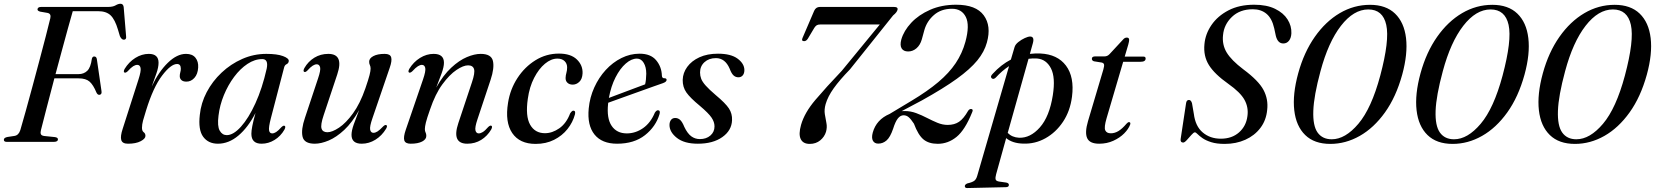

<svg xmlns="http://www.w3.org/2000/svg" viewBox="-20 -736 8585 996"><path d="M174.5 -687.5Q175.5 -700 193.5 -700H539.5Q565.5 -700 579.5 -708.2Q593.5 -716.5 605 -716.5Q619 -716.5 621.5 -700L634 -549.5Q637 -531 623.5 -530Q611 -529 602 -548.5L592 -582Q576.5 -634.5 554 -656.2Q531.5 -678 488.5 -678H357.5Q346.5 -640.5 332 -587.5Q317.5 -534.5 301 -473.8Q284.5 -413 268 -351.5H387.5Q415 -351.5 432.8 -368.8Q450.5 -386 456.5 -431Q459.5 -443 468.5 -443Q480.5 -443 482.5 -428.5L506.5 -263.5Q509.5 -245.5 495.5 -244Q486 -243.5 480 -256.5Q464 -295.5 444.8 -312.5Q425.5 -329.5 388 -329.5H262Q240 -246 221.2 -173.5Q202.5 -101 192.5 -61.5Q189 -49 191.8 -40.8Q194.5 -32.5 209.5 -30.5L263.5 -25Q280.5 -23 280.5 -13.5Q280.5 0 258.5 0H15.5Q-0.5 0 0 -11.5Q0.5 -22 19 -25.5L55.5 -31Q77 -34.5 85.5 -61.5Q97 -100.5 113.5 -159.8Q130 -219 148.5 -287.8Q167 -356.5 185 -424.2Q203 -492 217.8 -549Q232.5 -606 241 -641.5Q246.5 -665 226.5 -669L189 -675.5Q174 -679.5 174.5 -687.5Z M626 -359.5Q618.5 -363.5 626.5 -378.5Q648.5 -414.5 682 -435.5Q715.5 -456.5 752 -456.5Q802.5 -456.5 802.5 -410.5Q802.5 -387 791.5 -355.5Q780.5 -324 767 -287Q803 -364 850.5 -410.2Q898 -456.5 945 -456.5Q978 -456.5 994 -436.5Q1010 -416.5 1008 -385.5Q1006 -351.5 988.5 -332Q971 -312.5 947 -312.5Q930 -312.5 921.2 -320.5Q912.5 -328.5 912.5 -341Q912.5 -351 915.2 -360.5Q918 -370 918 -379.5Q918 -404 898.5 -404Q866.5 -404 820.8 -343.8Q775 -283.5 738 -164Q727.5 -131.5 722 -110.5Q716.5 -89.5 716.5 -73Q716.5 -56.5 725.5 -50Q734.5 -43.5 734.5 -31Q734.5 -16.5 709.8 -3.5Q685 9.5 644 9.5Q614.5 9.5 609 -9.8Q603.5 -29 616.5 -68L698.5 -324Q712.5 -367.5 709.2 -383.5Q706 -399.5 692 -399.5Q682.5 -399.5 671 -392.5Q659.5 -385.5 642 -366Q632 -357 626 -359.5Z M1385 -122Q1373 -75.5 1375.8 -59.8Q1378.5 -44 1392 -44Q1401.5 -44 1412.5 -51Q1423.5 -58 1440 -76.5Q1450 -86 1456 -83.5Q1464 -80 1455.5 -63.5Q1436 -29.5 1404.2 -10Q1372.5 9.5 1337 9.5Q1284 9.5 1284 -42Q1284 -57.5 1288.8 -82.2Q1293.5 -107 1305.5 -150Q1266.5 -74.5 1216.5 -32.5Q1166.5 9.5 1110.5 9.5Q1060.5 9.5 1034 -26.5Q1007.5 -62.5 1016.5 -140Q1022.5 -201 1052.2 -257.8Q1082 -314.5 1129.5 -359.2Q1177 -404 1236.5 -430.2Q1296 -456.5 1361.5 -456.5Q1417.5 -456.5 1448.2 -445Q1479 -433.5 1478 -419.5Q1477 -408 1467 -403.2Q1457 -398.5 1454 -386.5ZM1113.5 -136Q1106.5 -81.5 1119.8 -58.2Q1133 -35 1156.5 -35Q1190.5 -35 1230 -78.8Q1269.5 -122.5 1305 -200.2Q1340.5 -278 1363.5 -380Q1373.5 -429.5 1340.5 -429.5Q1301.5 -429.5 1263.8 -404.5Q1226 -379.5 1194.5 -337.2Q1163 -295 1141.5 -242.8Q1120 -190.5 1113.5 -136Z M1984 -87Q1991.5 -83.5 1983 -68.5Q1961 -32 1927.5 -11.2Q1894 9.5 1856.5 9.5Q1803.5 9.5 1803.5 -36.5Q1803.5 -58 1815.2 -91Q1827 -124 1843 -165Q1807 -100.5 1766 -62.2Q1725 -24 1685.2 -7.2Q1645.5 9.5 1613 9.5Q1558 9.5 1549.5 -27Q1541 -63.5 1562 -125L1630 -329.5Q1644.5 -372 1640.5 -387.2Q1636.5 -402.5 1623 -402.5Q1614 -402.5 1602.5 -395.5Q1591 -388.5 1574.5 -370Q1564.5 -360 1558.5 -363Q1550.5 -366.5 1559 -383Q1578.5 -417 1610.8 -436.8Q1643 -456.5 1683 -456.5Q1765 -456.5 1729.5 -350L1659 -138.5Q1642 -88 1648 -69Q1654 -50 1678.5 -50Q1703 -50 1738.8 -73.8Q1774.5 -97.5 1811.2 -148Q1848 -198.5 1875.5 -278Q1891.5 -324.5 1897 -346.5Q1902.5 -368.5 1902.5 -380Q1902.5 -391 1898.8 -398.2Q1895 -405.5 1895 -416Q1895 -433.5 1916.8 -445Q1938.5 -456.5 1975.5 -456.5Q2004 -456.5 2009.2 -438.8Q2014.5 -421 2001.5 -384L1912 -122.5Q1897 -79.5 1900.2 -63.2Q1903.5 -47 1917.5 -47Q1927 -47 1938.5 -54.2Q1950 -61.5 1968 -80.5Q1978 -90 1984 -87Z M2102.5 -359.5Q2095 -363 2103 -378.5Q2125 -414.5 2158.8 -435.5Q2192.5 -456.5 2229.5 -456.5Q2283 -456.5 2283 -410.5Q2283 -389 2271 -355.8Q2259 -322.5 2243 -282Q2279.5 -346.5 2320.8 -384.8Q2362 -423 2401.8 -439.8Q2441.5 -456.5 2473.5 -456.5Q2528.5 -456.5 2537 -420Q2545.5 -383.5 2525 -322L2457 -117.5Q2442.5 -74.5 2446.5 -59.2Q2450.5 -44 2463.5 -44Q2473 -44 2484.5 -51Q2496 -58 2512.5 -77Q2522.5 -86.5 2528.5 -84Q2536.5 -80.5 2528 -64Q2508 -30 2476 -10.2Q2444 9.5 2404 9.5Q2322 9.5 2357.5 -97L2428 -308.5Q2445 -358.5 2439 -377.8Q2433 -397 2408 -397Q2383.5 -397 2347.8 -373Q2312 -349 2275 -298.8Q2238 -248.5 2211 -168.5Q2194.5 -122 2189.2 -100.2Q2184 -78.5 2184 -66.5Q2184 -55.5 2187.8 -48.5Q2191.5 -41.5 2191.5 -31Q2191.5 -13 2169.8 -1.8Q2148 9.5 2110.5 9.5Q2082.5 9.5 2077.2 -8Q2072 -25.5 2085 -63L2174.5 -324Q2189.5 -367.5 2186 -383.5Q2182.5 -399.5 2168.5 -399.5Q2159.5 -399.5 2148 -392.5Q2136.5 -385.5 2118.5 -366Q2108.5 -357 2102.5 -359.5Z M2871.5 -432Q2839 -432 2807 -405.5Q2775 -379 2750.8 -332Q2726.5 -285 2718 -223.5Q2705 -133.5 2730 -89.2Q2755 -45 2807 -45Q2845 -45 2881.5 -70.5Q2918 -96 2937.5 -147.5Q2947.5 -162.5 2954.5 -162Q2967 -161.5 2962.5 -142.5Q2951.5 -101.5 2924 -66.8Q2896.5 -32 2854.5 -10.8Q2812.5 10.5 2758.5 10.5Q2675.5 10.5 2637.2 -45.8Q2599 -102 2615.5 -203Q2626.5 -273 2664.2 -331Q2702 -389 2757.8 -423.5Q2813.5 -458 2879.5 -458Q2941 -458 2972.5 -427.5Q3004 -397 3002 -355Q3000.5 -326 2985.2 -311.5Q2970 -297 2951 -297Q2934 -297 2923.8 -306.5Q2913.5 -316 2914 -332Q2914.5 -345.5 2918.2 -358.2Q2922 -371 2922 -386.5Q2922 -406 2908.8 -419Q2895.5 -432 2871.5 -432Z M3401.5 -144.5Q3382 -79 3325.8 -34.8Q3269.5 9.5 3181 9.5Q3102.5 9.5 3064 -38.2Q3025.5 -86 3034 -173.5Q3039.5 -231 3062.8 -282.2Q3086 -333.5 3122.2 -373Q3158.5 -412.5 3203.8 -435Q3249 -457.5 3298 -457.5Q3355 -457.5 3383.5 -423.8Q3412 -390 3413.5 -344Q3414 -329 3427.5 -330Q3437.5 -330 3438 -322Q3438.5 -311.5 3418.5 -304.5Q3403.5 -299.5 3369.2 -287.2Q3335 -275 3292 -259.5Q3249 -244 3207 -229Q3165 -214 3135 -203Q3134.5 -200.5 3134.5 -197.5Q3126.5 -122 3153 -83Q3179.5 -44 3231.5 -44Q3276.5 -44 3315.8 -71.2Q3355 -98.5 3377 -151.5Q3385.5 -164.5 3393.5 -164Q3406.5 -163.5 3401.5 -144.5ZM3284 -432Q3255.5 -432 3226 -406.2Q3196.5 -380.5 3173 -334.5Q3149.5 -288.5 3138.5 -228Q3166.5 -238.5 3201.8 -251.8Q3237 -265 3270.2 -277.5Q3303.5 -290 3326.5 -298.5Q3332 -320 3332.5 -353.5Q3332.5 -388 3319.2 -410Q3306 -432 3284 -432Z M3610.5 -14.5Q3644 -14.5 3665.2 -33Q3686.5 -51.5 3686.5 -80.5Q3686.5 -103 3671.2 -125.8Q3656 -148.5 3610.5 -187Q3560 -228.5 3540.5 -256.5Q3521 -284.5 3521.5 -321.5Q3522.5 -358 3545 -389Q3567.5 -420 3608.2 -438.8Q3649 -457.5 3704.5 -457.5Q3771.5 -457.5 3806.2 -431.8Q3841 -406 3841.5 -373Q3841.5 -355 3833 -345Q3824.5 -335 3810.5 -335Q3796 -335 3785.2 -344.8Q3774.5 -354.5 3765 -380Q3741.5 -434.5 3694 -434.5Q3657.5 -434.5 3634.5 -413.5Q3611.5 -392.5 3611.5 -360Q3611.5 -343 3617.5 -327.2Q3623.5 -311.5 3641 -291.8Q3658.5 -272 3692.5 -243Q3743.5 -200.5 3761.2 -173.5Q3779 -146.5 3777.5 -112.5Q3775.5 -59 3727 -24.8Q3678.5 9.5 3600 9.5Q3529.5 9.5 3491.2 -20.8Q3453 -51 3453 -87.5Q3453 -103.5 3460.8 -113.8Q3468.5 -124 3482.5 -124Q3498 -124 3509 -113.2Q3520 -102.5 3530 -77.5Q3546.5 -43 3566.2 -28.8Q3586 -14.5 3610.5 -14.5Z M4265 -52.5Q4257 -26 4234.8 -7.8Q4212.5 10.5 4180.5 10.5Q4146 10.5 4133.8 -14.5Q4121.5 -39.5 4135.5 -88.5Q4153.5 -151.5 4209.8 -217.8Q4266 -284 4347 -369L4544 -609H4235Q4223 -609 4216.5 -604.8Q4210 -600.5 4204.5 -592L4170.5 -535Q4162 -522 4150.5 -522.5Q4136 -523 4143 -539L4203.5 -680Q4212.5 -700 4233 -700H4617.5Q4640.5 -700 4635.5 -684Q4634 -678.5 4629 -671.8Q4624 -665 4613 -656L4389.5 -376.5Q4335.5 -321 4305 -278.2Q4274.5 -235.5 4263 -196Q4255 -167.5 4258.8 -143.8Q4262.5 -120 4267 -98Q4271.5 -76 4265 -52.5Z M4507.5 -48.5Q4526 -115.5 4595 -145L4709 -213.5Q4791.5 -263 4847.5 -310.2Q4903.5 -357.5 4937.5 -408.2Q4971.5 -459 4988 -519Q5011.5 -605.5 4990.2 -648Q4969 -690.5 4918.5 -690.5Q4862 -690.5 4825 -658.2Q4788 -626 4775 -579.5L4762 -532Q4753.5 -502 4734.2 -485.5Q4715 -469 4691 -469Q4667 -469 4657.2 -485Q4647.5 -501 4655.5 -531Q4668.5 -576.5 4707 -617.8Q4745.5 -659 4805 -685.2Q4864.5 -711.5 4940 -711.5Q5043 -711.5 5083.2 -656.5Q5123.5 -601.5 5099.5 -515.5Q5086.5 -467.5 5049.8 -422.5Q5013 -377.5 4943.8 -327.5Q4874.5 -277.5 4763 -215.5L4657.5 -159.5Q4665 -160 4673 -160Q4704 -160 4732.8 -149.2Q4761.5 -138.5 4789 -124.2Q4816.5 -110 4843 -99Q4869.5 -88 4896 -88Q4931 -88 4955 -104.2Q4979 -120.5 5002 -161Q5009 -171.5 5018.5 -170.5Q5030.5 -169 5023 -153.5Q4986 -61.5 4942 -25.8Q4898 10 4844.5 10Q4798 10 4770.5 -12.8Q4743 -35.5 4721 -94.5Q4705.5 -118 4693.8 -128Q4682 -138 4667.5 -138Q4651 -138 4638 -122Q4625 -106 4613 -68Q4598 -24 4579 -7.5Q4560 9 4536 9Q4516.5 9 4508.2 -6Q4500 -21 4507.5 -48.5Z M5145.5 -333.5Q5133.5 -322 5124.5 -330Q5115 -339 5130 -353.5Q5173 -400.5 5224 -427L5243 -491.5Q5247 -505.5 5262.8 -518Q5278.5 -530.5 5296 -538.5Q5313.5 -546.5 5323.5 -546.5Q5347.5 -546.5 5338 -512L5322.5 -456.5Q5348.5 -459.5 5376.5 -458.5Q5465.5 -454.5 5509.8 -395.5Q5554 -336.5 5541 -234.5Q5531.5 -160 5494.5 -104.5Q5457.5 -49 5403.2 -18.8Q5349 11.5 5287 9Q5232 7.5 5199.5 -19.5L5147.5 167.5Q5142.5 185.5 5144.8 194.5Q5147 203.5 5164 206L5199.5 211Q5213.5 213.5 5213.5 223Q5214 235 5197 235L4998.5 239.5Q4985 240 4985 229.5Q4985 221 4998 215.5Q5024.5 209.5 5034.5 201.5Q5044.5 193.5 5049.5 175.5L5214.5 -393Q5178.5 -369.5 5145.5 -333.5ZM5266 -21.5Q5324.5 -19 5374.2 -75Q5424 -131 5441.5 -242Q5456 -334.5 5431.8 -381.5Q5407.5 -428.5 5360 -432.5Q5337.5 -434 5315.5 -431L5207.5 -46.5Q5230 -23.5 5266 -21.5Z M5695.5 -411.5 5655 -418Q5644 -421.5 5644 -431Q5644 -443.5 5661.5 -443.5H5710Q5725 -443.5 5736 -455.5L5806.5 -531.5Q5814.5 -541 5825.5 -541Q5837.5 -541 5837.5 -529Q5837.5 -521.5 5833 -505L5814.5 -442.5H5911Q5923 -442.5 5923 -432.5Q5923 -415.5 5896.5 -415.5H5806.5L5720.5 -123Q5706.5 -75.5 5713.5 -60Q5720.5 -44.5 5742.5 -44.5Q5762.5 -44.5 5782 -56.2Q5801.5 -68 5824 -94.5Q5831.5 -103 5837 -102.5Q5846 -102 5843 -90.5Q5834.5 -67 5811.8 -44Q5789 -21 5755.5 -5.8Q5722 9.5 5682 9.5Q5633 9.5 5619.8 -19.2Q5606.5 -48 5624 -107.5L5703.5 -375Q5709 -394 5707.2 -401.5Q5705.5 -409 5695.5 -411.5Z M6333.5 10.5Q6291 10.5 6263 1.5Q6235 -7.5 6218.2 -19.2Q6201.5 -31 6192.5 -40.2Q6183.5 -49.5 6178.5 -49.5Q6172 -49.5 6160.5 -36.2Q6149 -23 6137 -9.8Q6125 3.5 6118 3.5Q6102.5 3.5 6104.5 -14L6132.5 -199Q6134.5 -217.5 6147.5 -217.5Q6158.5 -217.5 6163.5 -200.5L6173 -145.5Q6181 -81 6219.2 -48.8Q6257.5 -16.5 6313 -16.5Q6370.5 -16.5 6407.5 -49.2Q6444.5 -82 6451 -133.5Q6457.5 -178.5 6436 -217.8Q6414.5 -257 6352 -301Q6280.5 -351.5 6251.2 -398.5Q6222 -445.5 6228 -506.5Q6232.5 -559.5 6264.5 -606.2Q6296.5 -653 6352.5 -682.2Q6408.5 -711.5 6486 -711.5Q6551 -711.5 6594.5 -690.2Q6638 -669 6659.2 -635.2Q6680.5 -601.5 6679 -563.5Q6678 -539.5 6666.8 -525Q6655.5 -510.5 6637 -510.5Q6608.5 -510.5 6598.5 -549.5L6590 -589Q6578.5 -640.5 6550.2 -664.2Q6522 -688 6479 -688Q6412 -688 6370.8 -648.5Q6329.5 -609 6324.5 -554Q6319 -504.5 6343.2 -464Q6367.5 -423.5 6429.5 -376.5Q6508.5 -318 6534.2 -269.8Q6560 -221.5 6553.5 -166Q6548.5 -112 6518.2 -72.2Q6488 -32.5 6440 -11Q6392 10.5 6333.5 10.5Z M7087 -711Q7169.5 -711 7216.8 -665.5Q7264 -620 7273.8 -538.5Q7283.5 -457 7254 -349Q7222 -233 7164.5 -152.8Q7107 -72.5 7033.8 -31Q6960.5 10.5 6881 10.5Q6798 10.5 6750.8 -35.5Q6703.5 -81.5 6694 -164Q6684.5 -246.5 6714.5 -356Q6744.5 -465 6800.5 -544.8Q6856.5 -624.5 6930 -667.8Q7003.5 -711 7087 -711ZM7140 -343.5Q7189 -527 7171.2 -607Q7153.5 -687 7078 -687Q7002 -687 6936.2 -602.2Q6870.5 -517.5 6830 -366.5Q6795.5 -239 6792.8 -161.2Q6790 -83.5 6815 -48.5Q6840 -13.5 6888.5 -13.5Q6958.5 -13.5 7026.5 -93.8Q7094.5 -174 7140 -343.5Z M7721.5 -711Q7804 -711 7851.2 -665.5Q7898.5 -620 7908.2 -538.5Q7918 -457 7888.5 -349Q7856.5 -233 7799 -152.8Q7741.5 -72.5 7668.2 -31Q7595 10.5 7515.5 10.5Q7432.5 10.5 7385.2 -35.5Q7338 -81.5 7328.5 -164Q7319 -246.5 7349 -356Q7379 -465 7435 -544.8Q7491 -624.5 7564.5 -667.8Q7638 -711 7721.5 -711ZM7774.5 -343.5Q7823.5 -527 7805.8 -607Q7788 -687 7712.5 -687Q7636.5 -687 7570.8 -602.2Q7505 -517.5 7464.5 -366.5Q7430 -239 7427.2 -161.2Q7424.5 -83.5 7449.5 -48.5Q7474.5 -13.5 7523 -13.5Q7593 -13.5 7661 -93.8Q7729 -174 7774.5 -343.5Z M8356 -711Q8438.5 -711 8485.8 -665.5Q8533 -620 8542.8 -538.5Q8552.5 -457 8523 -349Q8491 -233 8433.5 -152.8Q8376 -72.5 8302.8 -31Q8229.5 10.5 8150 10.5Q8067 10.5 8019.8 -35.5Q7972.5 -81.5 7963 -164Q7953.5 -246.5 7983.5 -356Q8013.5 -465 8069.5 -544.8Q8125.5 -624.5 8199 -667.8Q8272.5 -711 8356 -711ZM8409 -343.5Q8458 -527 8440.2 -607Q8422.5 -687 8347 -687Q8271 -687 8205.2 -602.2Q8139.5 -517.5 8099 -366.5Q8064.5 -239 8061.8 -161.2Q8059 -83.5 8084 -48.5Q8109 -13.5 8157.5 -13.5Q8227.5 -13.5 8295.5 -93.8Q8363.5 -174 8409 -343.5Z"/></svg>

Font: Fraunces 72pt S000
Style: Italic
Weight: 400
Italic angle: -16°
Version: Version 1.000; ttfautohint (v1.8.3)